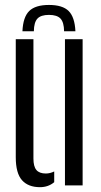

<svg xmlns="http://www.w3.org/2000/svg" viewBox="-20 -761 413 788"><path d="M44.7 -115.7V-600H117.2V-110.2Q117.2 -77.9 129.3 -63.4Q141.5 -48.9 168 -48.9Q185.4 -48.9 202.5 -57.3V-13.3Q178.2 7.2 144 7.2Q95.9 7.2 70.3 -21.4Q44.7 -50.1 44.7 -115.7ZM246.6 0V-600H319.1V0ZM181 -740.7Q236.7 -740.7 261.8 -715.8Q286.8 -690.9 289.5 -632.8H243Q242.6 -669.1 228.5 -684.5Q214.4 -699.9 181 -699.9Q147.6 -699.9 133.5 -684.5Q119.4 -669.1 119 -632.8H72.1Q74.6 -690.9 99.9 -715.8Q125.2 -740.7 181 -740.7Z"/></svg>

Font: Big Shoulders Stencil Display SC Thin
Style: Regular
Weight: 100
Designer: Patric King
Foundry: XO Type Co
Version: Version 2.001